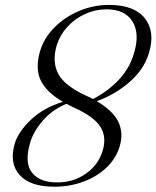

<svg xmlns="http://www.w3.org/2000/svg" viewBox="-20 -730 621 762"><path d="M195 11Q99 11 57.5 -36Q16 -83 38.5 -160.5Q52.5 -206.5 101.8 -254Q151 -301.5 229.5 -326Q163 -365 141.2 -411.8Q119.5 -458.5 138.5 -525.5Q153.5 -577.5 194.5 -619.5Q235.5 -661.5 292.8 -686Q350 -710.5 413.5 -710.5Q512.5 -710.5 554.8 -657.5Q597 -604.5 571 -519Q552 -455 494.5 -404.8Q437 -354.5 364 -328.5Q429 -290 449.8 -246.2Q470.5 -202.5 455.5 -150.5Q441.5 -102.5 404 -66.2Q366.5 -30 312.5 -9.5Q258.5 11 195 11ZM321 -350.5Q336 -344 349 -337Q406 -366 449.5 -411.2Q493 -456.5 511 -516Q536 -596.5 505.8 -644.8Q475.5 -693 402.5 -693Q358 -693 317.2 -674.2Q276.5 -655.5 247 -623Q217.5 -590.5 205 -550Q186 -484.5 211.2 -437Q236.5 -389.5 321 -350.5ZM100 -164.5Q76 -84.5 106.8 -45.2Q137.5 -6 206.5 -6Q271.5 -6 321 -40.8Q370.5 -75.5 387.5 -132Q404 -187 378.2 -227.2Q352.5 -267.5 273.5 -303Q257.5 -310.5 243.5 -318Q186.5 -294 149.5 -250.8Q112.5 -207.5 100 -164.5Z"/></svg>

Font: Fraunces 72pt S000 Light
Style: Italic
Weight: 300
Italic angle: -16°
Version: Version 1.000; ttfautohint (v1.8.3)